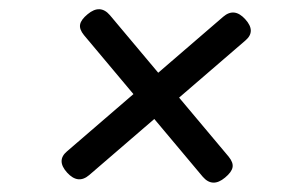

<svg xmlns="http://www.w3.org/2000/svg" viewBox="-20 -490 640 412"><path d="M459 -454.1 123.5 -165Q100.6 -145.5 124 -119.6Q147.5 -93.8 171.4 -114.3L506.8 -403.3Q529.8 -422.9 506.3 -448.7Q482.9 -474.6 459 -454.1ZM160.2 -414.6 415 -110.8Q436 -86.4 462.9 -108.9Q477.1 -120.6 479 -130.9Q481 -141.1 470.7 -153.8L215.8 -457.5Q194.8 -481.9 168 -459.5Q153.8 -447.8 151.9 -437.5Q149.9 -427.2 160.2 -414.6Z"/></svg>

Font: Courier Prime Code
Style: Italic
Weight: 400
Italic angle: -10°
Designer: Alan Dague-Greene
Foundry: Quote-Unquote Apps
Version: Version 3.18